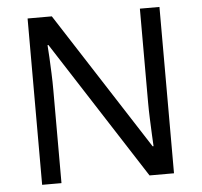

<svg xmlns="http://www.w3.org/2000/svg" viewBox="-51 -767 863 821"><g transform="rotate(-5 380.0 -357.0)"><path d="M663 0H558L176 -593H172Q174 -570 175.5 -538.5Q177 -507 178.5 -471.5Q180 -436 180 -399V0H97V-714H201L582 -123H586Q585 -139 583.5 -171Q582 -203 580.5 -241Q579 -279 579 -311V-714H663Z"/></g></svg>

Font: Noto Sans Thai
Style: Regular
Weight: 400
Designer: Monotype Design Team
Foundry: Monotype Imaging Inc.
Version: Version 2.001